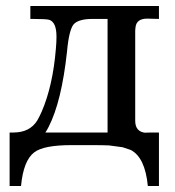

<svg xmlns="http://www.w3.org/2000/svg" viewBox="-20 -483 582 639"><path d="M509 136H472Q463 41 415 16L388 7L343 1Q324 0 289 0H218Q125 0 94 24Q58 51 50 136H12V-42H25Q79 -42 104 -82Q111 -94 119 -112Q156 -198 166 -321Q168 -343 168 -361Q168 -409 144 -417Q134 -420 90 -420H81V-463H509V-420L471 -421H470Q434 -421 431 -392Q430 -387 430 -382V-81Q430 -44 465 -41Q458 -42 504 -42H509ZM338 -42V-420H288Q244 -420 227 -404Q210 -388 203 -311Q185 -145 142 -61Q137 -51 131 -42Z"/></svg>

Font: cwTeXKai
Style: Medium
Weight: 500
Version: Version 1.17